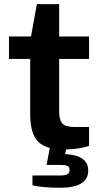

<svg xmlns="http://www.w3.org/2000/svg" viewBox="-20 -701 489 916"><path d="M266.1 194.8Q184.6 194.8 134.8 183.1V136.2H268.1Q290 136.2 301 130.4Q312 124.5 312 109.9Q312 96.2 302.7 91.1Q293.5 85.9 270 85.9H202.1L217.8 4.9Q168 -7.8 146 -46.6Q124 -85.4 124 -160.2V-419.9H22.9V-526.9H127.9L155.8 -681.2H262.2V-526.9H404.8V-419.9H262.2V-169.9Q262.2 -129.9 276.9 -112.5Q291.5 -95.2 335.9 -95.2H404.8V-4.9Q359.9 10.3 294.9 12.2L291 34.2Q400.9 39.6 400.9 112.8Q400.9 194.8 266.1 194.8Z"/></svg>

Font: Archivo Expanded SemiBold
Style: Regular
Weight: 600
Width: 7
Designer: Hector Gatti
Foundry: Omnibus-Type
Version: Version 2.001